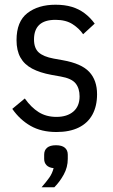

<svg xmlns="http://www.w3.org/2000/svg" viewBox="-20 -547 479 813"><path d="M219 12Q155 12 109.5 -14Q64 -40 32 -86L85 -130Q112 -92 144 -72Q176 -52 219 -52Q264 -52 290.5 -74.5Q317 -97 317 -139Q317 -173 300 -194Q283 -215 237 -223L198 -230Q149 -239 116 -256.5Q83 -274 66.5 -303.5Q50 -333 50 -377Q50 -456 96 -491.5Q142 -527 215 -527Q254 -527 284 -518Q314 -509 338 -491Q362 -473 381 -447L332 -402Q316 -426 287.5 -444.5Q259 -463 215 -463Q169 -463 146.5 -442Q124 -421 124 -380Q124 -343 144 -325Q164 -307 207 -299L246 -292Q325 -278 358 -242.5Q391 -207 391 -148Q391 -98 371.5 -62Q352 -26 313.5 -7Q275 12 219 12ZM217 68Q242 68 254.5 78.5Q267 89 267 108V126Q267 161 250 192Q233 223 210 246H156Q176 223 188.5 205.5Q201 188 207 165Q187 163 177 152.5Q167 142 167 126V108Q167 89 179.5 78.5Q192 68 217 68Z"/></svg>

Font: IBM Plex Sans Condensed
Style: Regular
Weight: 400
Width: 3
Designer: Mike Abbink, Paul van der Laan, Pieter van Rosmalen
Foundry: Bold Monday
Version: Version 3.201